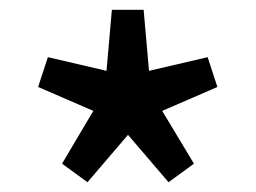

<svg xmlns="http://www.w3.org/2000/svg" viewBox="-20 -821 524 393"><path d="M159 -448 242 -545 325 -448 377 -486 312 -594 425 -643 405 -704 285 -676 274 -801H209L198 -676L78 -704L58 -643L171 -594L107 -486Z"/></svg>

Font: Noto Sans TC Medium
Style: Regular
Weight: 500
Designer: Ryoko NISHIZUKA 西塚涼子 (kana, bopomofo & ideographs); Paul D. Hunt (Latin, Greek & Cyrillic); Sandoll Communications 산돌커뮤니
Foundry: Adobe
Version: Version 2.004;hotconv 1.0.118;makeotfexe 2.5.65603